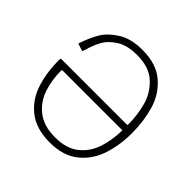

<svg xmlns="http://www.w3.org/2000/svg" viewBox="-186 -906 1088 1088"><g transform="rotate(45 358.0 -361.5)"><path d="M359 -691Q279 -691 231.2 -659.8Q183.5 -628.5 163.5 -590.8Q143.5 -553 130.5 -508Q126 -492.5 124 -488Q123.5 -487 122 -487Q120.5 -487 119 -487.5Q118.5 -487.5 118 -487.8Q117.5 -488 117 -488L80 -500Q77.5 -500.5 77.5 -502.5Q77.5 -504.5 79 -509Q79.5 -510.5 84 -522.5Q100.5 -570 126.2 -614.2Q152 -658.5 209.8 -695.8Q267.5 -733 359 -733Q472.5 -733 537.5 -676.2Q602.5 -619.5 626.8 -535.8Q651 -452 651 -357Q651 -258.5 623 -176Q595 -93.5 529.8 -41.8Q464.5 10 359 10Q250.5 10 185 -40.8Q119.5 -91.5 92.2 -174Q65 -256.5 65 -360Q65 -363 65.5 -365.5Q66 -368 67.5 -369.5Q69 -371 73 -371H595Q599 -371 600 -371.8Q601 -372.5 601 -376Q601 -449.5 582.5 -519.5Q564 -589.5 510.2 -640.2Q456.5 -691 359 -691ZM124 -330Q119.5 -330 117.8 -328.5Q116 -327 116 -324Q116 -247.5 138.2 -182Q160.5 -116.5 214.8 -74.2Q269 -32 359 -32Q449 -32 502.2 -74.2Q555.5 -116.5 577.5 -182.8Q599.5 -249 601 -330Z"/></g></svg>

Font: Public Sans VF
Style: Regular
Weight: 400
Designer: Pablo Impallari, Rodrigo Fuenzalida (Modified by Dan O. Williams and USWDS)
Version: Version 1.003